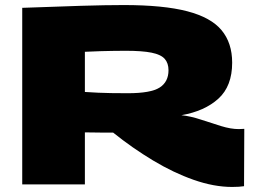

<svg xmlns="http://www.w3.org/2000/svg" viewBox="-20 -730 1019 760"><path d="M899 10Q827 10 747 -18Q667 -46 585.5 -95Q504 -144 428 -205Q419 -205 411 -205Q403 -205 395 -205Q376 -205 357 -205.5Q338 -206 316 -206V0H68V-699Q202 -704 300.5 -707Q399 -710 470 -710Q627 -710 721 -685.5Q815 -661 857 -610.5Q899 -560 899 -482Q899 -389 844.5 -339.5Q790 -290 698 -274Q735 -270 775.5 -256.5Q816 -243 855 -231Q894 -219 925 -219Q930 -219 936 -219.5Q942 -220 947 -220L946 7Q928 10 899 10ZM486 -361Q577 -361 612 -383.5Q647 -406 647 -452Q647 -480 632 -497Q617 -514 580 -521.5Q543 -529 477 -529Q446 -529 425 -528.5Q404 -528 380 -527.5Q356 -527 316 -525V-366Q345 -364 369 -363Q393 -362 420 -361.5Q447 -361 486 -361Z"/></svg>

Font: Georama Extended Black
Style: Regular
Weight: 900
Width: 7
Designer: Jean-Baptiste Levee
Foundry: Production Type
Version: Version 1.000